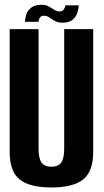

<svg xmlns="http://www.w3.org/2000/svg" viewBox="-20 -800 446 824"><path d="M200.5 4.5Q107 4.5 64.2 -30Q21.5 -64.5 21.5 -148V-675H145.5V-163.5Q145.5 -119.5 158.5 -102Q171.5 -84.5 200.5 -84.5Q229.5 -84.5 242.5 -102Q255.5 -119.5 255.5 -163.5V-675H380V-148Q380 -64.5 337 -30Q294 4.5 200.5 4.5ZM247.5 -702.5Q229 -702.5 215.8 -710Q202.5 -717.5 191.8 -725Q181 -732.5 170.5 -732.5Q155.5 -732.5 150.5 -723.5Q145.5 -714.5 145.5 -706.5H87.5Q87.5 -721 93 -738Q98.5 -755 114 -767.2Q129.5 -779.5 158.5 -779.5Q176.5 -779.5 189.5 -772.2Q202.5 -765 213.2 -758Q224 -751 235.5 -751Q248.5 -751 254.2 -760Q260 -769 260 -777H318Q317.5 -762.5 312 -745.2Q306.5 -728 291.5 -715.2Q276.5 -702.5 247.5 -702.5Z"/></svg>

Font: Anybody Condensed SemiBold
Style: Regular
Weight: 600
Width: 3
Designer: Tyler Finck
Foundry: Etcetera Type Company
Version: Version 1.010; ttfautohint (v1.8.3) -l 8 -r 50 -G 200 -x 14 